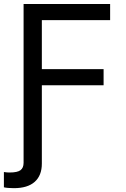

<svg xmlns="http://www.w3.org/2000/svg" viewBox="-32 -748 643 976"><path d="M-12.2 204.1V126.5Q-3.9 127.9 3.7 128.4Q11.2 128.9 16.6 128.9Q57.1 128.9 72.5 116.9Q87.9 105 87.9 79.6V-62.5H180.7V83.5Q180.7 144 144.5 176.3Q108.4 208.5 38.6 208.5Q22.9 208.5 9 207.3Q-4.9 206.1 -12.2 204.1ZM87.9 0V-727.5H527.8V-645.5H180.7V-396.5H494.6V-314.5H180.7V0Z"/></svg>

Font: Adwaita Sans
Style: Regular
Weight: 400
Designer: Rasmus Andersson
Foundry: rsms
Version: Version 4.001;git-9221beed3